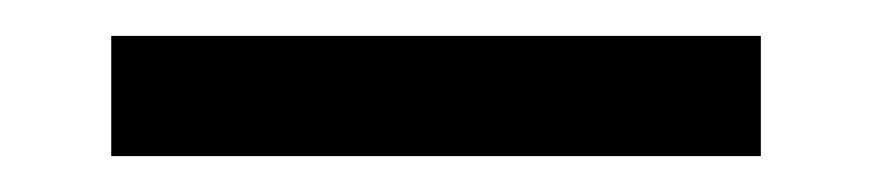

<svg xmlns="http://www.w3.org/2000/svg" viewBox="-20 -302 485 107"><path d="M404 -282H42V-215H404Z"/></svg>

Font: fbb
Style: Regular
Weight: 400
Designer: David J. Perry, Michael Sharpe
Version: Version 1.045